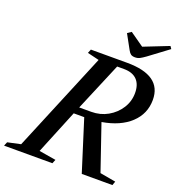

<svg xmlns="http://www.w3.org/2000/svg" viewBox="-229 -1088 1119 1219"><g transform="rotate(20 330.0 -478.0)"><path d="M-63.5 0 -52.5 -26.5 35.5 -45.5 314.5 -716.5 235.5 -735.5 246 -761.5H490.5Q725 -761.5 725 -595.5Q725 -501.5 656.5 -437.2Q588 -373 466.5 -352.5L571.5 -45.5L678 -26.5L668.5 0H461.5L353 -344H282L160 -45.5L274 -26.5L263 0ZM302 -391H383Q444 -391 494 -419.2Q544 -447.5 574 -494.5Q604 -541.5 604 -598Q604 -655.5 573.8 -686.5Q543.5 -717.5 485.5 -717.5H439.5ZM525.5 -811Q507.5 -811 497.5 -818Q487.5 -825 479 -841L425.5 -938.5L451.5 -956L545.5 -890L713 -956L724.5 -939L593 -841Q572 -826 557.8 -818.5Q543.5 -811 525.5 -811Z"/></g></svg>

Font: Libre Caslon Text Medium Italic
Style: Regular
Weight: 500
Italic angle: -22.583°
Designer: Pablo Impallari, Rodrigo Fuenzalida, Katja Schimmel
Foundry: Pablo Impallari, Rodrigo Fuenzalida
Version: Version 2.000